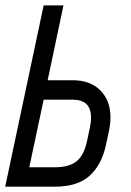

<svg xmlns="http://www.w3.org/2000/svg" viewBox="-22 -704 493 724"><path d="M142.6 -328.1 88.4 -73.2H183.6Q238.8 -73.2 266.8 -95.9Q294.9 -118.7 306.2 -172.4L317.4 -225.1Q321.3 -243.2 321.3 -261.2Q321.3 -328.1 252.4 -328.1ZM252.4 -401.4Q317.9 -401.4 356.2 -363.3Q394.5 -325.2 394.5 -261.2Q394.5 -236.3 388.7 -209.5L377.4 -156.7Q361.3 -82.5 315.9 -41.3Q270.5 0 183.6 0H-2.4L142.6 -683.6H217.3L157.7 -401.4Z"/></svg>

Font: Anka/Coder Narrow
Style: Italic
Weight: 400
Width: 3
Italic angle: -12°
Monospace: yes
Version: Version 001.100